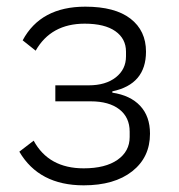

<svg xmlns="http://www.w3.org/2000/svg" viewBox="-20 -544 538 576"><path d="M231 12Q97 12 38 -89L81 -122Q126 -39 231 -39Q296 -39 332.5 -64.5Q369 -90 369 -133V-149Q369 -192 338 -216Q307 -240 252 -240H146V-288H246Q297 -288 327.5 -312Q358 -336 358 -375V-389Q358 -428 326 -450.5Q294 -473 234 -473Q133 -473 87 -392L48 -423Q102 -524 236 -524Q325 -524 371.5 -488Q418 -452 418 -389Q418 -291 317 -270V-266Q371 -258 400.5 -226.5Q430 -195 430 -143Q430 -72 376.5 -30Q323 12 231 12Z"/></svg>

Font: IBM Plex Sans Light
Style: Regular
Weight: 300
Designer: Mike Abbink, Paul van der Laan, Pieter van Rosmalen
Foundry: Bold Monday
Version: Version 3.0